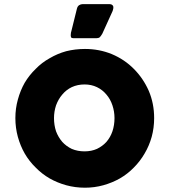

<svg xmlns="http://www.w3.org/2000/svg" viewBox="-20 -876 800 908"><path d="M52.7 -317.4Q52.7 -363.3 64.5 -405.3Q76.2 -448.2 96.7 -484.4Q118.2 -520.5 148.4 -549.8Q177.7 -580.1 214.8 -600.6Q251 -622.1 293 -633.8Q335.9 -644.5 381.8 -644.5Q449.2 -644.5 508.8 -620.1Q569.3 -594.7 613.3 -549.8Q657.2 -505.9 683.6 -446.3Q709 -386.7 709 -317.4Q709 -271.5 697.3 -228.5Q685.5 -186.5 664.1 -150.4Q642.6 -113.3 613.3 -84Q584 -53.7 546.9 -32.2Q510.7 -11.7 468.8 0Q426.8 11.7 381.8 11.7Q335.9 11.7 293 0Q251 -11.7 214.8 -32.2Q177.7 -53.7 148.4 -84Q118.2 -113.3 96.7 -150.4Q76.2 -186.5 64.5 -228.5Q52.7 -271.5 52.7 -317.4ZM235.4 -317.4Q235.4 -284.2 245.1 -254.9Q255.9 -226.6 274.4 -205.1Q293 -184.6 319.3 -171.9Q346.7 -160.2 379.9 -160.2Q412.1 -160.2 438.5 -171.9Q464.8 -184.6 483.4 -205.1Q502 -226.6 511.7 -254.9Q521.5 -284.2 521.5 -317.4Q521.5 -348.6 511.7 -377.9Q502 -407.2 483.4 -428.7Q464.8 -451.2 438.5 -463.9Q412.1 -476.6 379.9 -476.6Q346.7 -476.6 319.3 -463.9Q293 -451.2 274.4 -428.7Q255.9 -407.2 245.1 -377.9Q235.4 -348.6 235.4 -317.4ZM343.8 -835Q346.7 -846.7 354.5 -851.6Q362.3 -856.4 370.1 -856.4Q413.1 -856.4 499 -856.4Q506.8 -856.4 510.7 -852.5Q514.6 -849.6 515.6 -845.7Q516.6 -840.8 515.6 -835Q514.6 -829.1 512.7 -824.2Q496.1 -788.1 463.9 -716.8Q457 -705.1 452.1 -700.2Q446.3 -695.3 436.5 -695.3Q400.4 -695.3 327.1 -695.3Q319.3 -695.3 316.4 -699.2Q314.5 -703.1 314.5 -709Q314.5 -714.8 315.4 -720.7Q317.4 -727.5 318.4 -732.4Q327.1 -766.6 343.8 -835Z"/></svg>

Font: Cocogoose
Style: Regular
Weight: 400
Designer: Cosimo Lorenzo Pancini
Version: Version 1.000